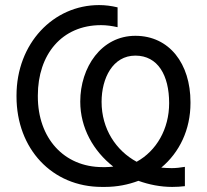

<svg xmlns="http://www.w3.org/2000/svg" viewBox="-20 -728 815 756"><path d="M443 -699C418 -705 394 -708 370 -708C190 -708 45 -557 45 -352V-348C45 -142 185 8 381 8H393C441 8 485 -1 525 -16C567 -1 612 8 658 8C676 8 691 7 708 5V-71C691 -68 672 -66 656 -66C642 -66 628 -67 615 -68C687 -128 730 -218 730 -322V-326C730 -477 647 -587 513 -587C379 -587 296 -463 296 -328C296 -224 348 -133 426 -72C416 -71 406 -70 396 -70H384C231 -70 129 -185 129 -348V-352C129 -513 223 -629 378 -629C399 -629 420 -626 443 -621ZM518 -91C437 -135 380 -220 380 -327C380 -420 424 -509 513 -509C602 -509 646 -431 646 -322C646 -220 596 -134 518 -91Z"/></svg>

Font: Fixel Display Regular
Style: Regular
Weight: 400
Designer: AlfaBravo + MacPaw
Foundry: Kyrylo Tkachov, Marchela Mozhyna, Serhii Makarenko, Maria Weinstein, Zakhar Kryvoshyya
Version: Version 1.211